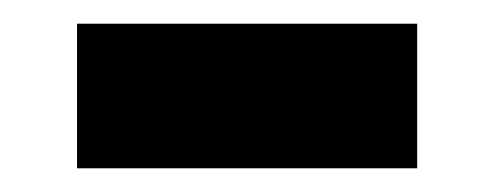

<svg xmlns="http://www.w3.org/2000/svg" viewBox="-20 -337 417 162"><path d="M45 -195V-317H332V-195Z"/></svg>

Font: Anek Tamil
Style: Bold
Weight: 700
Designer: Aadarsh Rajan (Tamil), Yesha Goshar (Latin)
Foundry: Ek Type
Version: Version 1.003